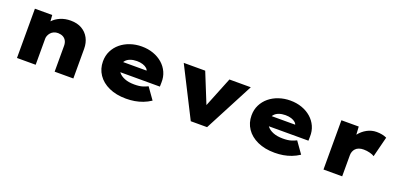

<svg xmlns="http://www.w3.org/2000/svg" viewBox="1 -1248 4048 1959"><g transform="rotate(20 2025.5 -268.0)"><path d="M153 0V-535H341L351 -401L303 -388Q313 -432 345.5 -467.5Q378 -503 428 -524.5Q478 -546 540 -546Q611 -546 661 -517Q711 -488 738 -437.5Q765 -387 765 -321V0H562V-281Q562 -312 550 -334.5Q538 -357 516 -369Q494 -381 462 -382Q436 -382 416 -373Q396 -364 383 -349Q370 -334 363 -317Q356 -300 356 -284V0H255Q208 0 182.5 0Q157 0 153 0Z M1339 10Q1232 10 1153 -26Q1074 -62 1031.5 -125Q989 -188 989 -268Q989 -331 1014.5 -382Q1040 -433 1084 -469.5Q1128 -506 1187 -526Q1246 -546 1311 -546Q1380 -546 1437.5 -525.5Q1495 -505 1537.5 -468Q1580 -431 1603 -380Q1626 -329 1624 -268L1623 -224H1114L1091 -331H1462L1443 -301V-319Q1441 -340 1424 -355.5Q1407 -371 1379 -380Q1351 -389 1315 -389Q1276 -389 1244 -377.5Q1212 -366 1193 -342.5Q1174 -319 1174 -284Q1174 -248 1197 -219Q1220 -190 1263.5 -172.5Q1307 -155 1369 -155Q1426 -155 1460.5 -166.5Q1495 -178 1514 -188L1602 -64Q1561 -37 1518.5 -21Q1476 -5 1432 2.5Q1388 10 1339 10Z M2040 0 1769 -535H2002L2164 -135H2104L2265 -535H2497L2217 0Z M2952 10Q2845 10 2766 -26Q2687 -62 2644.5 -125Q2602 -188 2602 -268Q2602 -331 2627.5 -382Q2653 -433 2697 -469.5Q2741 -506 2800 -526Q2859 -546 2924 -546Q2993 -546 3050.5 -525.5Q3108 -505 3150.5 -468Q3193 -431 3216 -380Q3239 -329 3237 -268L3236 -224H2727L2704 -331H3075L3056 -301V-319Q3054 -340 3037 -355.5Q3020 -371 2992 -380Q2964 -389 2928 -389Q2889 -389 2857 -377.5Q2825 -366 2806 -342.5Q2787 -319 2787 -284Q2787 -248 2810 -219Q2833 -190 2876.5 -172.5Q2920 -155 2982 -155Q3039 -155 3073.5 -166.5Q3108 -178 3127 -188L3215 -64Q3174 -37 3131.5 -21Q3089 -5 3045 2.5Q3001 10 2952 10Z M3481 0V-535H3669L3681 -340L3623 -347Q3639 -403 3674 -448Q3709 -493 3757.5 -519.5Q3806 -546 3861 -546Q3892 -546 3920 -540.5Q3948 -535 3971 -524L3915 -303Q3898 -315 3865 -323.5Q3832 -332 3798 -332Q3769 -332 3747 -324Q3725 -316 3711 -301Q3697 -286 3690.5 -267.5Q3684 -249 3684 -229V0Z"/></g></svg>

Font: Lexend Mega Black
Style: Regular
Weight: 900
Version: Version 1.007